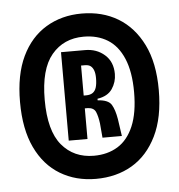

<svg xmlns="http://www.w3.org/2000/svg" viewBox="-44 -748 570 612"><g transform="rotate(-5 241.0 -441.5)"><path d="M239 -177Q175 -177 125 -207Q75 -237 47 -296Q19 -355 19 -442Q19 -529 47 -587.5Q75 -646 125 -676Q175 -706 239 -706Q305 -706 355 -676Q405 -646 434 -587.5Q463 -529 463 -442Q463 -354 434 -295Q405 -236 355 -206.5Q305 -177 239 -177ZM239 -251Q283 -251 315.5 -271Q348 -291 366 -333.5Q384 -376 384 -442Q384 -507 366 -549.5Q348 -592 315.5 -612Q283 -632 239 -632Q175 -632 136.5 -586Q98 -540 98 -442Q98 -343 136.5 -297Q175 -251 239 -251ZM163 -306V-589H240Q277 -589 302.5 -566.5Q328 -544 328 -505Q328 -479 313.5 -457.5Q299 -436 266 -431V-426Q300 -424 310 -407.5Q320 -391 325 -361L333 -306H271L267 -352Q264 -375 258 -389Q252 -403 233 -404H223V-306ZM223 -445H231Q244 -445 252 -450.5Q260 -456 263.5 -467.5Q267 -479 267 -497Q267 -512 263.5 -521.5Q260 -531 253.5 -536Q247 -541 235 -541H223Z"/></g></svg>

Font: Bricolage Grotesque 48pt Condensed Medium
Style: Regular
Weight: 500
Width: 3
Designer: Mathieu Triay
Foundry: Atelier Triay
Version: Version 1.001;gftools[0.9.33.dev8+g029e19f]